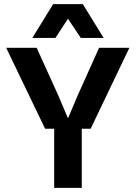

<svg xmlns="http://www.w3.org/2000/svg" viewBox="-20 -912 658 932"><path d="M199 -287 10 -680H158L261 -453L309 -340H311L359 -453L461 -680H608L420 -287H377V0H243V-287ZM137 -728 238 -892H382L483 -728H372L310 -821L249 -728Z"/></svg>

Font: TASA Orbiter Display
Style: Bold
Weight: 700
Designer: Weizhong Zhang
Version: Version 1.000;Glyphs 3.1.2 (3151)